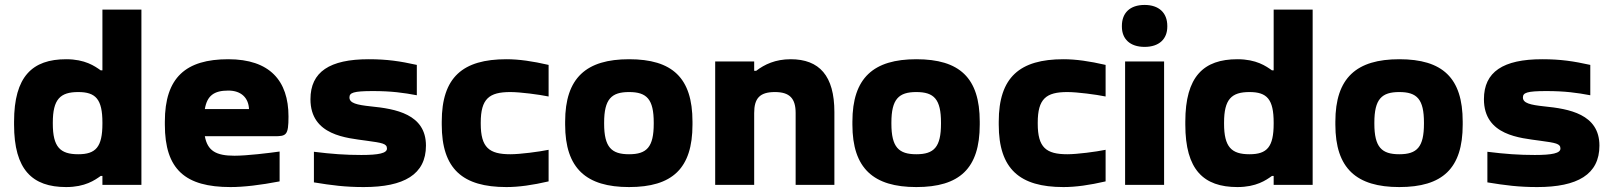

<svg xmlns="http://www.w3.org/2000/svg" viewBox="-20 -749 6545 778"><path d="M37 -256V-244C37 -61 111 9 248 9C325 9 364 -19 388 -36H395V0H553V-710H395V-464H388C364 -481 325 -509 248 -509C111 -509 37 -439 37 -256ZM194 -248V-252C194 -347 224 -376 297 -376C368 -376 395 -347 395 -252V-248C395 -153 368 -124 297 -124C224 -124 194 -153 194 -248Z M1149 -277C1149 -422 1073 -509 905 -509C733 -509 648 -435 648 -256V-244C648 -62 731 9 914 9C968 9 1035 1 1113 -14V-135C1071 -129 981 -118 930 -118C855 -118 821 -138 810 -197H1091C1140 -197 1149 -200 1149 -277ZM810 -307C819 -361 847 -382 905 -382C958 -382 987 -352 989 -307Z M1464 -179C1530 -170 1548 -167 1548 -147C1548 -128 1514 -121 1444 -121C1380 -121 1324 -125 1252 -134V-10C1325 2 1379 9 1454 9C1617 9 1706 -42 1706 -159C1706 -287 1582 -308 1482 -318C1426 -324 1396 -331 1396 -354C1396 -373 1411 -380 1491 -380C1566 -380 1616 -373 1669 -363V-486C1601 -501 1549 -509 1474 -509C1316 -509 1238 -458 1238 -347C1238 -199 1387 -190 1464 -179Z M1770 -256V-244C1770 -64 1855 9 2032 9C2083 9 2138 1 2203 -14V-142C2164 -134 2088 -124 2048 -124C1962 -124 1928 -151 1928 -248V-252C1928 -349 1962 -376 2048 -376C2088 -376 2164 -366 2203 -358V-486C2138 -501 2083 -509 2032 -509C1855 -509 1770 -436 1770 -256Z M2270 -256V-244C2270 -66 2356 9 2529 9C2704 9 2786 -66 2786 -244V-256C2786 -434 2704 -509 2529 -509C2356 -509 2270 -434 2270 -256ZM2428 -248V-252C2428 -348 2458 -376 2529 -376C2601 -376 2629 -347 2629 -252V-248C2629 -153 2601 -124 2529 -124C2458 -124 2428 -152 2428 -248Z M2878 -500V0H3036V-291C3036 -350 3058 -376 3120 -376C3180 -376 3204 -350 3204 -291V0H3361V-295C3361 -442 3300 -509 3184 -509C3122 -509 3078 -488 3044 -462H3036V-500Z M3434 -256V-244C3434 -66 3520 9 3693 9C3868 9 3950 -66 3950 -244V-256C3950 -434 3868 -509 3693 -509C3520 -509 3434 -434 3434 -256ZM3592 -248V-252C3592 -348 3622 -376 3693 -376C3765 -376 3793 -347 3793 -252V-248C3793 -153 3765 -124 3693 -124C3622 -124 3592 -152 3592 -248Z M4027 -256V-244C4027 -64 4112 9 4289 9C4340 9 4395 1 4460 -14V-142C4421 -134 4345 -124 4305 -124C4219 -124 4185 -151 4185 -248V-252C4185 -349 4219 -376 4305 -376C4345 -376 4421 -366 4460 -358V-486C4395 -501 4340 -509 4289 -509C4112 -509 4027 -436 4027 -256Z M4539 -500V0H4697V-500ZM4526 -641C4526 -591 4559 -559 4618 -559C4677 -559 4710 -591 4710 -641V-644C4710 -697 4676 -729 4618 -729C4558 -729 4526 -696 4526 -644Z M4783 -256V-244C4783 -61 4857 9 4994 9C5071 9 5110 -19 5134 -36H5141V0H5299V-710H5141V-464H5134C5110 -481 5071 -509 4994 -509C4857 -509 4783 -439 4783 -256ZM4940 -248V-252C4940 -347 4970 -376 5043 -376C5114 -376 5141 -347 5141 -252V-248C5141 -153 5114 -124 5043 -124C4970 -124 4940 -153 4940 -248Z M5391 -256V-244C5391 -66 5477 9 5650 9C5825 9 5907 -66 5907 -244V-256C5907 -434 5825 -509 5650 -509C5477 -509 5391 -434 5391 -256ZM5549 -248V-252C5549 -348 5579 -376 5650 -376C5722 -376 5750 -347 5750 -252V-248C5750 -153 5722 -124 5650 -124C5579 -124 5549 -152 5549 -248Z M6219 -179C6285 -170 6303 -167 6303 -147C6303 -128 6269 -121 6199 -121C6135 -121 6079 -125 6007 -134V-10C6080 2 6134 9 6209 9C6372 9 6461 -42 6461 -159C6461 -287 6337 -308 6237 -318C6181 -324 6151 -331 6151 -354C6151 -373 6166 -380 6246 -380C6321 -380 6371 -373 6424 -363V-486C6356 -501 6304 -509 6229 -509C6071 -509 5993 -458 5993 -347C5993 -199 6142 -190 6219 -179Z"/></svg>

Font: LT Wave Alt Black
Style: Regular
Weight: 900
Designer: Daniel Lyons
Version: Version 2.5 (Glyphs App)